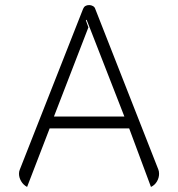

<svg xmlns="http://www.w3.org/2000/svg" viewBox="-20 -729 704 758"><path d="M55 -43Q55 -52 58 -59L308 -694Q314 -709 332 -709Q340 -709 347 -705Q354 -701 356 -694L605 -60Q608 -53 608 -43Q608 -27 599.5 -12.5Q591 2 576 9L490 -222H176L87 9Q72 1 63.5 -13.5Q55 -28 55 -43ZM471 -269 322 -651 319 -649 329 -621 193 -269Z"/></svg>

Font: K2D Thin
Style: Regular
Weight: 100
Designer: Katatrad Aksorn Co.,Ltd.
Foundry: Cadson Demak Co.,Ltd.
Version: Version 1.000; ttfautohint (v1.6)